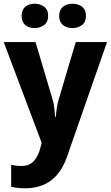

<svg xmlns="http://www.w3.org/2000/svg" viewBox="-20 -772 595 1032"><path d="M204.1 -3.9 196.8 22.9C190.4 50.3 179.2 73.2 163.1 92.3C147 110.8 124.5 120.1 95.2 120.1C75.7 120.1 57.1 118.2 40 113.8V231.9C57.6 235.8 80.1 240.2 111.8 240.2C229.5 240.2 301.3 182.1 340.8 68.8L555.2 -545.9H387.2L295.9 -238.8C286.6 -208 283.2 -178.7 279.8 -144H275.9C273.4 -178.7 271.5 -209.5 262.2 -238.8L170.9 -545.9H0ZM96.2 -686C96.2 -641.6 126.5 -621.1 167 -621.1C185.5 -621.1 202.1 -626.5 216.8 -637.2C231.4 -647.5 238.8 -664.1 238.8 -686C238.8 -709 231.4 -725.6 216.8 -736.3C202.1 -746.6 185.5 -752 167 -752C126.5 -752 96.2 -731.4 96.2 -686ZM297.9 -686C297.9 -641.6 329.6 -621.1 370.1 -621.1C389.2 -621.1 406.2 -626.5 420.4 -637.2C434.6 -647.5 441.9 -664.1 441.9 -686C441.9 -709 434.6 -725.6 420.4 -736.3C406.2 -746.6 389.2 -752 370.1 -752C329.6 -752 297.9 -731.4 297.9 -686Z"/></svg>

Font: Avrile Sans
Style: Bold
Weight: 700
Designer: Monotype Design Team, Google (font), Stefan Peev (BGR Cyrillic), Cristiano Sobral (main changes)
Foundry: The Avrile Sans Project Authors
Version: Version 3.110